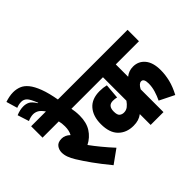

<svg xmlns="http://www.w3.org/2000/svg" viewBox="-214 -1154 1429 1429"><g transform="rotate(-45 501.0 -439.5)"><path d="M336 -60 229 17Q169 -56 129 -112Q89 -168 60 -215Q41 -246 31.5 -272Q22 -298 22 -323Q22 -352 39 -374.5Q56 -397 95 -397Q131 -397 161 -368Q178 -398 178 -443Q178 -476 171 -502H0V-622H364V-502H304Q307 -487 309.5 -467Q312 -447 312 -422Q312 -350 281.5 -302Q251 -254 198 -227Q224 -191 260.5 -146.5Q297 -102 336 -60Z M161 -615Q134 -654 114 -664.5Q94 -675 73 -675Q61 -675 46 -671.5Q31 -668 16 -661L-13 -751Q27 -768 63 -768Q90 -768 111.5 -757Q133 -746 157 -708H161Q138 -767 120 -785Q102 -803 77 -803Q50 -803 24 -792L-2 -880Q18 -887 40.5 -891.5Q63 -896 84 -896Q117 -896 146.5 -884.5Q176 -873 201 -842.5Q226 -812 247 -757Q268 -702 283 -615Z M1015 -502H771V-372Q805 -400 850 -400Q907 -400 942.5 -357.5Q978 -315 978 -235Q978 -186 965.5 -135Q953 -84 923 -28L806 -86Q822 -119 833 -155.5Q844 -192 844 -228Q844 -280 816 -280Q792 -280 771 -240V0H636V-114Q616 -99 593.5 -92Q571 -85 542 -85Q469 -85 423.5 -130Q378 -175 378 -266Q378 -349 420.5 -398Q463 -447 545 -447Q565 -447 581 -445Q597 -443 614 -439L604 -321Q587 -326 564 -326Q512 -326 512 -265Q512 -228 526.5 -216.5Q541 -205 561 -205Q585 -205 603 -219Q621 -233 636 -255V-502H352V-622H1015Z"/></g></svg>

Font: Noto Sans ExtraCondensed ExtraBold
Style: Italic
Weight: 800
Width: 2
Italic angle: -12°
Designer: Monotype Design Team
Foundry: Monotype Imaging Inc.
Version: Version 2.013; ttfautohint (v1.8.4.7-5d5b)